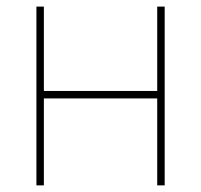

<svg xmlns="http://www.w3.org/2000/svg" viewBox="-20 -559 606 579"><path d="M464.8 -284.7V-262.2H104.5V-284.7ZM112.3 -539.1V0H89.8V-539.1ZM476.6 -539.1V0H454.1V-539.1Z"/></svg>

Font: Inter 18pt Thin
Style: Regular
Weight: 250
Designer: Rasmus Andersson
Foundry: rsms
Version: Version 4.001;git-66647c0bb